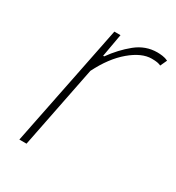

<svg xmlns="http://www.w3.org/2000/svg" viewBox="-127 -570 598 651"><g transform="rotate(30 172.0 -245.0)"><path d="M44 0 140 -478H164L148 -388H152Q182 -430 219 -460Q256 -490 302 -490Q311 -490 322.5 -488.5Q334 -487 344 -482L332 -456Q326 -459 318 -460.5Q310 -462 296 -462Q257 -462 213 -425Q169 -388 136 -322L72 0Z"/></g></svg>

Font: Source Sans 3
Style: Italic
Weight: 200
Italic angle: -11°
Designer: Paul D. Hunt
Foundry: Adobe
Version: Version 3.046;hotconv 1.0.118;makeotfexe 2.5.65603